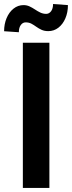

<svg xmlns="http://www.w3.org/2000/svg" viewBox="-44 -920 352 940"><path d="M197.8 -710.9V0H67.9V-710.9ZM215.8 -900.4 288.6 -895Q288.6 -859.4 276.1 -830.3Q263.7 -801.3 241.9 -784.4Q220.2 -767.6 192.4 -767.6Q173.3 -767.6 159.2 -774.2Q145 -780.8 133.5 -789.1Q122.1 -797.4 109.9 -804Q97.7 -810.5 81.5 -810.5Q67.4 -810.5 57.9 -797.6Q48.3 -784.7 48.3 -762.2L-23.9 -767.1Q-23.9 -802.2 -11.7 -831.3Q0.5 -860.4 22.2 -877.7Q43.9 -895 71.3 -895Q86.9 -895 100.6 -888.7Q114.3 -882.3 127 -873.8Q139.6 -865.2 153.3 -858.6Q167 -852.1 182.1 -852.1Q196.3 -852.1 206.1 -865Q215.8 -877.9 215.8 -900.4Z"/></svg>

Font: Roboto Condensed SemiBold
Style: Regular
Weight: 600
Designer: Christian Robertson
Foundry: Google
Version: Version 3.008; 2023